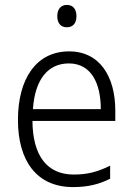

<svg xmlns="http://www.w3.org/2000/svg" viewBox="-20 -751 540 781"><path d="M252 -731C227 -731 213 -713 213 -685C213 -657 227 -640 252 -640C277 -640 291 -657 291 -685C291 -713 278 -731 252 -731ZM261 -542C127 -542 53 -430 53 -263C53 -97 129 10 277 10C337 10 382 -1 428 -24V-77C377 -52 336 -41 280 -41C172 -41 113 -117 112 -259H449V-301C449 -438 387 -542 261 -542ZM260 -493C350 -493 390 -414 390 -307H114C122 -429 176 -493 260 -493Z"/></svg>

Font: Noto Sans Bengali SemiCondensed Light
Style: Regular
Weight: 300
Width: 4
Designer: Joana Ranito - Universal Thirst; Jelle Bosma - Monotype Design Team
Foundry: Universal Thirst ehf.
Version: Version 3.000